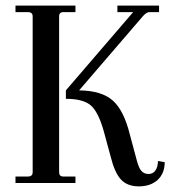

<svg xmlns="http://www.w3.org/2000/svg" viewBox="-20 -650 608 682"><path d="M35 0V-23H79Q96 -23 96 -38V-592Q96 -607 79 -607H35V-630H248V-607H205Q190 -607 190 -592V-38Q190 -23 205 -23H248V0ZM473 12Q432 12 409.5 -12.5Q387 -37 373 -94L348 -186Q329 -253 302 -276Q275 -299 214 -299V-329L453 -607H397V-630H545V-607H510Q501 -607 488 -593L261 -329Q341 -328 380.5 -293Q420 -258 441 -173L466 -80Q473 -53 482.5 -42.5Q492 -32 508 -32Q523 -32 532 -44.5Q541 -57 541 -78L565 -74Q565 -34 540 -11Q515 12 473 12Z"/></svg>

Font: Arapey
Style: Regular
Weight: 400
Designer: Eduardo Rodriguez Tunni
Foundry: Eduardo Rodriguez Tunni
Version: Version 4.000